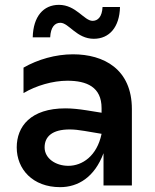

<svg xmlns="http://www.w3.org/2000/svg" viewBox="-20 -765 640 792"><path d="M407 0H524V-315C524 -480 408 -541 281 -541C210 -541 136 -520 77 -486V-381C129 -412 198 -432 258 -432C338 -432 399 -406 399 -319V-300L337 -310C305 -315 276 -318 250 -318C106 -318 49 -243 49 -157C49 -67 115 7 228 7C302 7 370 -34 407 -133ZM367 -605C431 -605 473 -653 475 -736H403C401 -696 384 -679 362 -679C327 -679 294 -745 223 -745C159 -745 117 -697 115 -611H187C189 -653 206 -671 229 -671C264 -671 296 -605 367 -605ZM164 -157C164 -202 196 -231 267 -231C285 -231 305 -229 328 -225L399 -213C380 -121 319 -81 262 -81C209 -81 164 -112 164 -157Z"/></svg>

Font: Chess Sans SemiBold
Style: Regular
Weight: 600
Designer: Wolf Bōese
Foundry: Wolf Bōese
Version: Version 7.223;Glyphs 3.3 (3306)